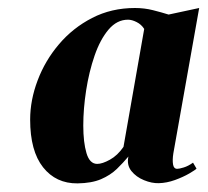

<svg xmlns="http://www.w3.org/2000/svg" viewBox="-20 -814 506 468"><path d="M402.5 -440Q400 -424 401.8 -413.2Q403.5 -402.5 412 -402.5Q417 -402.5 427.8 -405.8Q438.5 -409 450.5 -417.5L459 -403Q456.5 -400 441.5 -391.2Q426.5 -382.5 406.5 -375.2Q386.5 -368 367 -367.5Q350 -367 331 -374.8Q312 -382.5 300.2 -397.2Q288.5 -412 293 -432.5Q280.5 -417.5 264.8 -402.2Q249 -387 226.2 -377.2Q203.5 -367.5 169 -367Q116.5 -366.5 85 -406.2Q53.5 -446 53.5 -522.5Q53.5 -570 71.8 -618.2Q90 -666.5 123.8 -706.2Q157.5 -746 204.5 -770.2Q251.5 -794.5 309 -794.5Q332 -794.5 352.8 -789.2Q373.5 -784 391 -778.5L465.5 -794.5ZM331.5 -743.5Q324.5 -754.5 313 -760.2Q301.5 -766 292 -766Q265 -766 244.5 -741.8Q224 -717.5 210.5 -678.2Q197 -639 190 -594Q183 -549 183 -508Q183 -467 190.8 -440.8Q198.5 -414.5 217 -414.5Q229.5 -414.5 248 -424.8Q266.5 -435 281 -456Z"/></svg>

Font: Merriweather 120pt Black
Style: Italic
Weight: 900
Italic angle: -7.8°
Version: Version 2.101